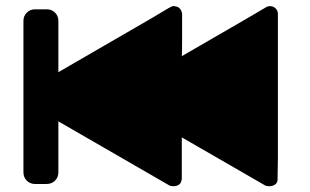

<svg xmlns="http://www.w3.org/2000/svg" viewBox="-20 -621 1040 644"><path d="M563.5 -600.6Q556.6 -600.6 550.8 -596.7L546.9 -594.7L491.2 -561.5L175.8 -378.9V-550.8Q175.8 -567.4 164.6 -578.6Q153.3 -589.8 136.7 -589.8H97.7Q81.1 -589.8 69.8 -578.6Q58.6 -567.4 58.6 -550.8V-43Q58.6 -26.4 69.8 -15.1Q81.1 -3.9 97.7 -3.9H136.7Q153.3 -3.9 164.6 -15.1Q175.8 -26.4 175.8 -43V-213.9L549.8 2Q565.4 5.9 576.7 0.5Q587.9 -4.9 588.9 -17.6Q589.8 -18.6 589.8 -19Q589.8 -19.5 589.8 -20.5Q589.8 -21.5 589.8 -28.3Q589.8 -47.9 589.8 -88.9Q589.8 -119.1 589.8 -160.2L871.1 2Q886.7 5.9 898.4 0.5Q910.2 -4.9 911.1 -17.6Q911.1 -18.6 911.1 -19.5Q911.1 -19.5 911.1 -20.5Q911.1 -24.4 911.1 -28.3Q911.1 -43.9 912.1 -88.9Q912.1 -234.4 912.1 -574.2Q912.1 -584 905.8 -591.3Q899.4 -598.6 890.1 -600.1Q880.9 -601.6 872.1 -596.7L869.1 -594.7L812.5 -561.5L589.8 -432.6Q590.8 -439.5 590.8 -490.7Q590.8 -542 590.8 -574.2Q589.8 -584 584 -591.3Q578.1 -598.6 568.4 -599.6Q566.4 -600.6 563.5 -600.6Z"/></svg>

Font: Heydings Controls
Style: Regular
Weight: 400
Monospace: yes
Designer: Heydon Pickering
Version: Version 1.0